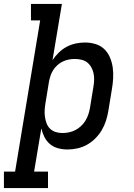

<svg xmlns="http://www.w3.org/2000/svg" viewBox="-62 -755 682 980"><path d="M-42 205V121H15L143 -651H96V-735H254L206 -448Q220 -469 238.5 -487Q257 -505 279 -516.5Q301 -528 324.5 -533Q348 -538 372 -538Q400 -538 426 -530Q452 -522 470.5 -504Q489 -486 499.5 -461Q510 -436 513.5 -409.5Q517 -383 515.5 -355Q514 -327 509 -299L491 -189Q487 -164 479 -139Q471 -114 457.5 -91Q444 -68 424.5 -48.5Q405 -29 381.5 -16Q358 -3 332.5 2.5Q307 8 282 8Q257 8 233.5 1.5Q210 -5 192.5 -20Q175 -35 164.5 -56Q154 -77 149 -100L112 121H183V205ZM257 -76Q273 -76 290 -79.5Q307 -83 322.5 -91Q338 -99 351.5 -111.5Q365 -124 374 -139Q383 -154 388.5 -170Q394 -186 397 -203L415 -313Q418 -330 418.5 -347.5Q419 -365 415.5 -381Q412 -397 404 -411.5Q396 -426 383.5 -436Q371 -446 354 -450Q337 -454 320 -454Q320 -454 320 -454Q320 -454 320 -454Q304 -454 288.5 -451Q273 -448 258.5 -441Q244 -434 231.5 -423Q219 -412 210 -398Q201 -384 196 -369Q191 -354 188 -338L170 -228Q167 -210 166 -192.5Q165 -175 167.5 -158Q170 -141 176 -125Q182 -109 194 -97.5Q206 -86 222.5 -81Q239 -76 257 -76Z"/></svg>

Font: Iosevka Slab MdExObl
Style: Regular
Weight: 500
Width: 7
Italic angle: -9°
Monospace: yes
Designer: Belleve Invis
Foundry: Belleve Invis
Version: Version 11.1.1; ttfautohint (v1.8.3)